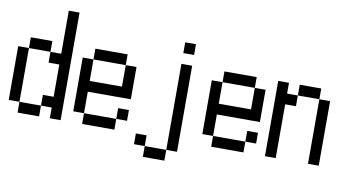

<svg xmlns="http://www.w3.org/2000/svg" viewBox="-91 -1150 2682 1465"><g transform="rotate(10 1250.0 -417.0)"><path d="M0 -166.7V-583.3H83.3V-166.7ZM83.3 -166.7H250V-83.3H83.3ZM83.3 -583.3V-666.7H250V-583.3ZM250 -166.7V-250H333.3V-500H250V-583.3H333.3V-916.7H416.7V-83.3H333.3V-166.7Z M500 -166.7V-583.3H583.3V-416.7H833.3V-583.3H916.7V-333.3H583.3V-166.7ZM583.3 -166.7H833.3V-83.3H583.3ZM583.3 -583.3V-666.7H833.3V-583.3ZM833.3 -166.7V-250H916.7V-166.7Z M1000 0V-83.3H1083.3V0ZM1083.3 0H1250V83.3H1083.3ZM1250 0V-666.7H1333.3V0ZM1250 -750V-833.3H1333.3V-750Z M1500 -166.7V-583.3H1583.3V-416.7H1833.3V-583.3H1916.7V-333.3H1583.3V-166.7ZM1583.3 -166.7H1833.3V-83.3H1583.3ZM1583.3 -583.3V-666.7H1833.3V-583.3ZM1833.3 -166.7V-250H1916.7V-166.7Z M2000 -83.3V-666.7H2083.3V-583.3H2166.7V-500H2083.3V-83.3ZM2166.7 -583.3V-666.7H2333.3V-583.3ZM2333.3 -83.3V-583.3H2416.7V-83.3Z"/></g></svg>

Font: GalmuriMono11 Regular
Style: Regular
Weight: 400
Designer: Lee Minseo (quiple)
Version: Version 2.399;hotconv 1.1.1;makeotfexe 2.6.0 DEVELOPMENT